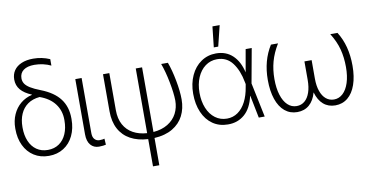

<svg xmlns="http://www.w3.org/2000/svg" viewBox="-87 -989 2815 1460"><g transform="rotate(-10 1320.0 -259.0)"><path d="M231.4 -739.3Q298.8 -739.3 359.4 -712.9V-663.1Q332.5 -676.3 299.6 -683.8Q266.6 -691.4 232.4 -691.4Q177.7 -691.4 147.9 -669.2Q118.2 -647 118.2 -606.4Q118.2 -584.5 129.6 -566.2Q141.1 -547.9 169.4 -530Q197.8 -512.2 247.1 -493.2Q346.2 -454.6 392.8 -392.8Q439.5 -331.1 439.5 -241.2V-235.4Q439.5 -164.1 412.8 -108.4Q386.2 -52.7 337.2 -21.5Q288.1 9.8 222.7 9.8Q157.2 9.8 108.2 -21.5Q59.1 -52.7 32.5 -108.4Q5.9 -164.1 5.9 -235.4V-241.2Q5.9 -298.8 27.1 -346.7Q48.3 -394.5 86.4 -426.3Q124.5 -458 174.8 -469.7V-471.7Q118.2 -495.1 90.3 -528.3Q62.5 -561.5 62.5 -607.4Q62.5 -647.9 82.8 -677.5Q103 -707 141.1 -723.1Q179.2 -739.3 231.4 -739.3ZM222.7 -36.1Q272.9 -36.1 309.6 -61.5Q346.2 -86.9 365.5 -132.1Q384.8 -177.2 384.8 -235.4V-241.2Q384.8 -311.5 345.2 -364Q305.7 -416.5 229.5 -443.4Q174.8 -438.5 137.2 -411.9Q99.6 -385.3 80.6 -341.3Q61.5 -297.4 61.5 -241.2V-235.4Q61.5 -177.2 80.6 -132.1Q99.6 -86.9 136 -61.5Q172.4 -36.1 222.7 -36.1Z M569.3 -530.3V-104.5Q569.3 -73.2 584.2 -57.1Q599.1 -41 622.1 -41Q634.8 -41 645.8 -42.7Q656.7 -44.4 660.2 -45.9L663.1 1Q655.8 2.9 641.6 4.9Q627.4 6.8 609.4 6.8Q569.3 6.8 544.9 -21.7Q520.5 -50.3 520.5 -104.5V-530.3Z M783.2 -530.3V-244.1Q783.2 -178.2 808.6 -131.8Q834 -85.4 879.9 -60.1Q925.8 -34.7 987.3 -30.8V-530.3H1036.1V-31.2Q1101.6 -36.6 1147.9 -64.9Q1194.3 -93.3 1217.8 -138.4Q1241.2 -183.6 1241.2 -238.3Q1240.2 -295.9 1223.6 -381.6Q1207 -467.3 1183.6 -530.3H1235.4Q1257.8 -470.7 1273.9 -385.7Q1290 -300.8 1290 -238.3Q1290 -168 1261.7 -112.5Q1233.4 -57.1 1176.5 -23.4Q1119.6 10.3 1036.1 15.1V225.6H987.3V15.1Q908.2 10.7 851.6 -20.3Q794.9 -51.3 764.6 -107.9Q734.4 -164.6 734.4 -244.1V-530.3Z M1383.8 -264.6Q1383.8 -343.3 1412.4 -405.3Q1440.9 -467.3 1491.9 -502.2Q1543 -537.1 1607.4 -537.1Q1684.6 -537.1 1735.1 -489.5Q1785.6 -441.9 1805.2 -356L1835.9 -530.3H1882.8L1834.5 -265.1L1889.6 0H1843.8L1809.1 -173.8H1807.6Q1786.6 -80.1 1733.2 -34.2Q1679.7 11.7 1604.5 10.7Q1538.1 10.7 1488 -23.9Q1438 -58.6 1410.9 -121.1Q1383.8 -183.6 1383.8 -264.6ZM1605.5 -34.2Q1652.3 -34.2 1689.5 -60.3Q1726.6 -86.4 1751.2 -134Q1775.9 -181.6 1786.1 -246.1L1790 -268.1L1787.1 -282.2Q1770 -376 1726.1 -434.1Q1682.1 -492.2 1607.4 -492.2Q1556.6 -492.2 1516.8 -462.9Q1477.1 -433.6 1454.8 -381.6Q1432.6 -329.6 1432.6 -263.7Q1432.6 -197.3 1454.1 -145Q1475.6 -92.8 1514.9 -63.5Q1554.2 -34.2 1605.5 -34.2ZM1617.2 -744.1H1672.9L1633.8 -585H1599.6Z M2011.7 -267.6Q2011.7 -196.8 2028.1 -144.5Q2044.4 -92.3 2074.2 -64.2Q2104 -36.1 2143.6 -36.1Q2179.2 -36.1 2205.3 -57.9Q2231.4 -79.6 2245.6 -120.6Q2259.8 -161.6 2259.8 -217.8V-360.4H2315.4V-217.8Q2315.4 -161.6 2329.8 -120.6Q2344.2 -79.6 2370.4 -57.9Q2396.5 -36.1 2431.6 -36.1Q2470.7 -36.1 2500.5 -63.7Q2530.3 -91.3 2546.9 -142.6Q2563.5 -193.8 2563.5 -263.7Q2563.5 -337.9 2546.9 -401.4Q2530.3 -464.8 2489.3 -530.3H2544.9Q2614.3 -421.4 2614.3 -265.6Q2614.3 -180.7 2592.5 -118.7Q2570.8 -56.6 2530.3 -23.4Q2489.7 9.8 2434.6 9.8Q2379.9 9.8 2342.5 -22.5Q2305.2 -54.7 2287.6 -116.2Q2270.5 -54.7 2233.2 -22.5Q2195.8 9.8 2140.6 9.8Q2085 9.8 2044.4 -23.9Q2003.9 -57.6 1982.4 -120.6Q1960.9 -183.6 1960.9 -269.5Q1960.9 -418.9 2031.2 -530.3H2085.9Q2045.9 -464.4 2028.8 -401.6Q2011.7 -338.9 2011.7 -267.6Z"/></g></svg>

Font: Pretendard GOV ExtraLight
Style: Regular
Weight: 200
Designer: Base glyphs from Inter by Rasmus Andersson; Hangeul glyphs from Noto Sans CJK(Source Han Sans) by Jang Soo-young and Kan
Foundry: Kil Hyung-jin
Version: Version 1.309